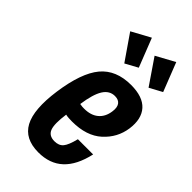

<svg xmlns="http://www.w3.org/2000/svg" viewBox="-243 -867 953 953"><g transform="rotate(45 233.5 -390.5)"><path d="M80.6 -268.3Q60.6 -125.6 97 -57.8Q133.4 10 229.1 10Q308.7 10 358.1 -35.9Q407.6 -81.7 428.6 -175.3H321.7Q309 -123.7 293.1 -104.6Q277.1 -85.6 246.6 -85.6Q207.4 -85.6 195.6 -116.1Q183.9 -146.6 194.3 -220.4Q203.4 -218.1 215.2 -217.4Q227 -216.6 238.9 -216.6Q340.3 -216.6 397.4 -268.4Q454.4 -320.3 465 -394.6Q475.4 -470 438.2 -511.4Q401 -552.7 318.1 -552.7Q213 -552.7 157.4 -485.8Q101.9 -418.9 80.6 -268.3ZM300.4 -457.1Q326.4 -457.1 338.1 -440.8Q349.7 -424.4 344.9 -393.3Q339 -350.9 311 -327.6Q283 -304.3 236.4 -304.3Q229.4 -304.3 223.1 -304.7Q216.9 -305.1 206.3 -307.1Q217.3 -385 239.9 -421.1Q262.6 -457.1 300.4 -457.1ZM455.4 -640 396.1 -791.3 297.7 -737.6 388.9 -604ZM284.4 -640 225.1 -791.3 126.4 -737.6 218.6 -604Z"/></g></svg>

Font: Secuela ExtLt
Style: Italic
Weight: 200
Italic angle: -8°
Designer: Fernando Haro
Foundry: deFharo
Version: Version 1.704